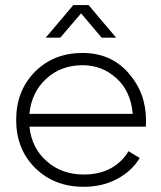

<svg xmlns="http://www.w3.org/2000/svg" viewBox="-20 -717 629 748"><path d="M295.9 -665Q275.4 -641.6 214.8 -570.3Q201.2 -570.3 158.2 -570.3Q184.6 -601.6 265.6 -697.3Q280.3 -697.3 325.2 -697.3Q351.6 -665 432.6 -570.3Q418.9 -570.3 376 -570.3Q356.4 -593.8 295.9 -665ZM301.8 -510.7Q412.1 -510.7 480.5 -432.6Q548.8 -355.5 548.8 -248Q548.8 -244.1 548.8 -236.3Q547.9 -227.5 547.9 -223.6Q397.5 -223.6 94.7 -223.6Q103.5 -139.6 162.1 -88.9Q220.7 -37.1 306.6 -37.1Q367.2 -37.1 412.1 -61.5Q457 -86.9 480.5 -127.9Q495.1 -119.1 524.4 -101.6Q493.2 -49.8 435.5 -19.5Q378.9 10.7 305.7 10.7Q191.4 10.7 117.2 -62.5Q43 -135.7 43 -250Q43 -362.3 115.2 -436.5Q188.5 -510.7 301.8 -510.7ZM301.8 -462.9Q216.8 -462.9 160.2 -410.2Q102.5 -357.4 94.7 -273.4Q228.5 -273.4 497.1 -273.4Q489.3 -362.3 433.6 -412.1Q377.9 -462.9 301.8 -462.9Z"/></svg>

Font: LeFont
Style: ExtraLight
Weight: 200
Designer: Leryon MEDIA
Version: Version 1.0